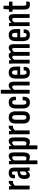

<svg xmlns="http://www.w3.org/2000/svg" viewBox="1802 -2524 908 4551"><g transform="rotate(-90 2255.5 -249.0)"><path d="M48 0Q40 0 40 -10V-367Q40 -406 39.5 -433.5Q39 -461 37 -478Q36 -490 44 -490H109Q116 -490 117 -480Q119 -462 121 -434.5Q123 -407 123 -391L131 -376V-10Q131 0 122 0ZM124 -338 117 -420Q129 -438 145 -455.5Q161 -473 180 -484.5Q199 -496 220 -496Q230 -496 237 -494Q241 -493 242.5 -489.5Q244 -486 244 -481Q244 -461 243.5 -441Q243 -421 241 -400Q240 -391 233 -392Q228 -394 222 -394.5Q216 -395 209 -395Q188 -395 164.5 -379.5Q141 -364 124 -338Z M490 0Q483 0 481 -10Q479 -27 477 -53.5Q475 -80 475 -99L467 -108V-358Q467 -393 459 -406Q451 -419 427 -419Q403 -419 394 -404.5Q385 -390 388 -358Q389 -348 379 -348H315Q304 -348 303 -360Q298 -425 330.5 -460.5Q363 -496 430 -496Q498 -496 528 -464.5Q558 -433 558 -358V-123Q558 -81 559 -54Q560 -27 561 -11Q563 0 555 0ZM375 6Q334 6 311 -28.5Q288 -63 288 -125Q288 -194 319 -234.5Q350 -275 421 -283L476 -290L475 -229L437 -223Q406 -220 391.5 -198Q377 -176 377 -136Q377 -105 385.5 -88.5Q394 -72 410 -72Q425 -72 441 -84.5Q457 -97 480 -130L486 -67Q455 -27 430.5 -10.5Q406 6 375 6Z M815 6Q790 6 764 -1.5Q738 -9 718 -20L717 -96Q732 -88 748.5 -81.5Q765 -75 783 -75Q805 -75 816 -93.5Q827 -112 827 -156V-360Q827 -389 819.5 -401Q812 -413 794 -413Q775 -413 755.5 -397.5Q736 -382 718 -357L707 -418Q736 -453 765.5 -474.5Q795 -496 832 -496Q876 -496 897 -466.5Q918 -437 918 -372V-153Q918 -72 892 -33Q866 6 815 6ZM646 185Q638 185 638 175V-372Q638 -407 637.5 -433Q637 -459 635 -478Q634 -490 642 -490H705Q714 -490 715 -480Q717 -469 718 -449Q719 -429 720 -410L729 -382V175Q729 185 720 185Z M1170 6Q1145 6 1119 -1.5Q1093 -9 1073 -20L1072 -96Q1087 -88 1103.5 -81.5Q1120 -75 1138 -75Q1160 -75 1171 -93.5Q1182 -112 1182 -156V-360Q1182 -389 1174.5 -401Q1167 -413 1149 -413Q1130 -413 1110.5 -397.5Q1091 -382 1073 -357L1062 -418Q1091 -453 1120.5 -474.5Q1150 -496 1187 -496Q1231 -496 1252 -466.5Q1273 -437 1273 -372V-153Q1273 -72 1247 -33Q1221 6 1170 6ZM1001 185Q993 185 993 175V-372Q993 -407 992.5 -433Q992 -459 990 -478Q989 -490 997 -490H1060Q1069 -490 1070 -480Q1072 -469 1073 -449Q1074 -429 1075 -410L1084 -382V175Q1084 185 1075 185Z M1356 0Q1348 0 1348 -10V-367Q1348 -406 1347.5 -433.5Q1347 -461 1345 -478Q1344 -490 1352 -490H1417Q1424 -490 1425 -480Q1427 -462 1429 -434.5Q1431 -407 1431 -391L1439 -376V-10Q1439 0 1430 0ZM1432 -338 1425 -420Q1437 -438 1453 -455.5Q1469 -473 1488 -484.5Q1507 -496 1528 -496Q1538 -496 1545 -494Q1549 -493 1550.5 -489.5Q1552 -486 1552 -481Q1552 -461 1551.5 -441Q1551 -421 1549 -400Q1548 -391 1541 -392Q1536 -394 1530 -394.5Q1524 -395 1517 -395Q1496 -395 1472.5 -379.5Q1449 -364 1432 -338Z M1747 6Q1675 6 1638.5 -35.5Q1602 -77 1602 -160V-330Q1602 -413 1638.5 -454.5Q1675 -496 1747 -496Q1820 -496 1856 -454.5Q1892 -413 1892 -330V-160Q1892 -77 1856 -35.5Q1820 6 1747 6ZM1747 -77Q1776 -77 1789 -96.5Q1802 -116 1802 -161V-328Q1802 -374 1789 -393.5Q1776 -413 1747 -413Q1719 -413 1706 -393.5Q1693 -374 1693 -328V-161Q1693 -116 1706 -96.5Q1719 -77 1747 -77Z M2105 6Q2031 6 1995 -36.5Q1959 -79 1959 -165V-328Q1959 -412 1995.5 -454Q2032 -496 2104 -496Q2150 -496 2181.5 -476.5Q2213 -457 2227.5 -422Q2242 -387 2238 -338Q2237 -325 2228 -325H2162Q2158 -325 2156 -328Q2154 -331 2155 -335Q2157 -374 2144.5 -393.5Q2132 -413 2105 -413Q2076 -413 2063 -393.5Q2050 -374 2050 -326V-165Q2050 -118 2063 -97.5Q2076 -77 2105 -77Q2131 -77 2143 -95.5Q2155 -114 2153 -154Q2153 -166 2162 -166H2229Q2238 -166 2238 -156Q2239 -75 2206 -34.5Q2173 6 2105 6Z M2512 0Q2504 0 2504 -10V-360Q2504 -388 2495.5 -400.5Q2487 -413 2469 -413Q2452 -413 2434 -400Q2416 -387 2396 -363L2385 -419Q2412 -454 2442.5 -475Q2473 -496 2509 -496Q2552 -496 2573.5 -465.5Q2595 -435 2595 -371V-10Q2595 0 2587 0ZM2319 0Q2311 0 2311 -10V-673Q2311 -683 2319 -683H2394Q2402 -683 2402 -673V-10Q2402 0 2394 0Z M2813 6Q2739 6 2703.5 -36Q2668 -78 2668 -166V-330Q2668 -414 2704.5 -455Q2741 -496 2810 -496Q2881 -496 2917 -454.5Q2953 -413 2953 -329V-234Q2953 -224 2944 -224H2759V-163Q2759 -115 2771.5 -93.5Q2784 -72 2813 -72Q2839 -72 2850.5 -86.5Q2862 -101 2861 -131Q2859 -142 2868 -142H2938Q2946 -142 2946 -133Q2948 -64 2914 -29Q2880 6 2813 6ZM2759 -292H2863V-339Q2863 -381 2850.5 -399.5Q2838 -418 2811 -418Q2784 -418 2771.5 -399Q2759 -380 2759 -339Z M3032 0Q3024 0 3024 -10V-367Q3024 -406 3023.5 -433.5Q3023 -461 3021 -478Q3020 -490 3028 -490H3093Q3100 -490 3101 -480Q3103 -468 3103.5 -455Q3104 -442 3105 -429Q3131 -460 3157.5 -478Q3184 -496 3218 -496Q3246 -496 3265.5 -480.5Q3285 -465 3293 -433Q3317 -462 3343 -479Q3369 -496 3401 -496Q3441 -496 3462 -467Q3483 -438 3483 -380V-10Q3483 0 3475 0H3401Q3392 0 3392 -10V-367Q3392 -391 3385 -402Q3378 -413 3362 -413Q3347 -413 3331.5 -402Q3316 -391 3299 -370V-10Q3299 0 3291 0H3217Q3208 0 3208 -10V-367Q3208 -391 3200.5 -402Q3193 -413 3177 -413Q3163 -413 3147.5 -402Q3132 -391 3115 -370V-10Q3115 0 3106 0Z M3701 6Q3627 6 3591.5 -36Q3556 -78 3556 -166V-330Q3556 -414 3592.5 -455Q3629 -496 3698 -496Q3769 -496 3805 -454.5Q3841 -413 3841 -329V-234Q3841 -224 3832 -224H3647V-163Q3647 -115 3659.5 -93.5Q3672 -72 3701 -72Q3727 -72 3738.5 -86.5Q3750 -101 3749 -131Q3747 -142 3756 -142H3826Q3834 -142 3834 -133Q3836 -64 3802 -29Q3768 6 3701 6ZM3647 -292H3751V-339Q3751 -381 3738.5 -399.5Q3726 -418 3699 -418Q3672 -418 3659.5 -399Q3647 -380 3647 -339Z M4114 0Q4105 0 4105 -10V-360Q4105 -388 4096.5 -400.5Q4088 -413 4070 -413Q4053 -413 4035 -400Q4017 -387 3997 -363L3986 -419Q4013 -454 4043.5 -475Q4074 -496 4110 -496Q4153 -496 4174.5 -465.5Q4196 -435 4196 -371V-10Q4196 0 4187 0ZM3921 0Q3912 0 3912 -10V-367Q3912 -406 3911.5 -433.5Q3911 -461 3909 -478Q3908 -490 3916 -490H3979Q3988 -490 3989 -480Q3992 -462 3993.5 -434.5Q3995 -407 3995 -391L4003 -376V-10Q4003 0 3994 0Z M4415 6Q4355 6 4329.5 -28Q4304 -62 4304 -143V-407H4260Q4251 -407 4251 -417V-480Q4251 -490 4260 -490H4307L4317 -610Q4318 -620 4326 -620H4387Q4395 -620 4395 -610V-490H4483Q4492 -490 4492 -480V-417Q4492 -407 4483 -407H4395V-147Q4395 -109 4404.5 -93Q4414 -77 4437 -77Q4450 -77 4461 -79.5Q4472 -82 4483 -87Q4493 -90 4493 -80V-17Q4493 -7 4485 -5Q4471 0 4453 3Q4435 6 4415 6Z"/></g></svg>

Font: Sofia Sans Extra Condensed SemiBold
Style: Regular
Weight: 600
Designer: Botio Nikoltchev, Ani Petrova
Foundry: lettersoup
Version: Version 4.101